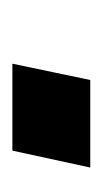

<svg xmlns="http://www.w3.org/2000/svg" viewBox="54 -224 169 318"><g transform="rotate(-90 139.0 -64.5)"><path d="M21 0 49 -129H193L166 0Z"/></g></svg>

Font: Saira SemiExpanded SemiBold
Style: Italic
Weight: 600
Width: 6
Italic angle: -12°
Designer: Hector Gatti with collaboration of the Omnibus-Type team
Foundry: Omnibus-Type
Version: Version 1.101